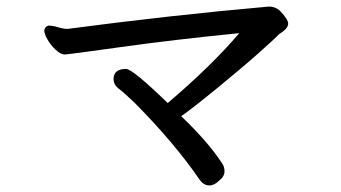

<svg xmlns="http://www.w3.org/2000/svg" viewBox="-20 -602 1040 585"><path d="M618 -37Q633 -37 648 -52Q664 -64 664 -80Q664 -94 657 -104Q613 -171 532 -248Q563 -269 643 -334.5Q723 -400 770.5 -442.5Q818 -485 823.5 -491Q829 -497 832 -499Q858 -515 858 -530Q858 -543 834 -568Q820 -582 799 -582Q504 -556 186 -514Q173 -514 157 -519Q141 -524 127 -524Q115 -519 115 -508Q115 -499 124.5 -482Q134 -465 149.5 -450.5Q165 -436 177 -436Q187 -436 347.5 -458.5Q508 -481 709 -501Q625 -402 491 -288Q384 -392 364 -392Q326 -392 326 -361Q326 -345 339 -334Q360 -318 391 -288Q512 -166 590 -52Q602 -37 618 -37Z"/></svg>

Font: LXGW WenKai Mono TC
Style: Bold
Weight: 700
Designer: LXGW / Fontworks Inc.
Foundry: LXGW / Fontworks Inc.
Version: Version 1.330